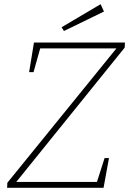

<svg xmlns="http://www.w3.org/2000/svg" viewBox="-20 -896 619 916"><path d="M14 0 15 -24 541 -672 544 -665H162L174 -673L140 -552H119L142 -693H576L575 -669L52 -21L49 -28H456L440 -20L479 -142H500L474 0ZM285 -748 274 -766 460 -876 476 -841Z"/></svg>

Font: Bitter Thin ExtraLight
Style: Italic
Weight: 250
Italic angle: -9°
Version: Version 2.002